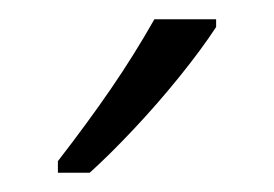

<svg xmlns="http://www.w3.org/2000/svg" viewBox="-20 -785 284 199"><path d="M204 -757Q189 -734 166 -705.5Q143 -677 118 -650.5Q93 -624 73 -606H40V-618Q71 -658 95 -693Q119 -728 140 -765H204Z"/></svg>

Font: Noto Sans Lao UI ExtCond Light
Style: Regular
Weight: 300
Width: 2
Designer: Monotype Design Team
Foundry: Monotype Imaging Inc.
Version: Version 2.000; ttfautohint (v1.8.4.7-5d5b)